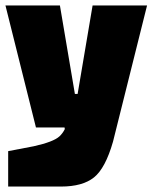

<svg xmlns="http://www.w3.org/2000/svg" viewBox="-20 -520 560 705"><path d="M112 -52 0 -500H200L255 -175H265L320 -500H520L395 0Q367 98 325 131.5Q283 165 204 165H10V35L104 17Q176 1 198 -19Q210 -30 218 -46L217 -52Z"/></svg>

Font: Changa One
Style: Regular
Weight: 400
Designer: Eduardo Rodriguez Tunni
Foundry: Eduardo Rodriguez Tunni
Version: Version 1.003